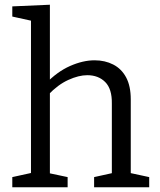

<svg xmlns="http://www.w3.org/2000/svg" viewBox="-20 -792 675 812"><path d="M32 0V-43L123 -63L111 -48V-718L123 -702L32 -722V-765L191 -772V-434L173 -438Q222 -489 276.5 -513Q331 -537 380 -537Q424 -537 459 -519Q494 -501 513.5 -464.5Q533 -428 533 -372V-48L523 -62L611 -43V0H378V-43L464 -62L453 -47V-354Q454 -416 425 -445Q396 -474 349 -474Q313 -474 269 -454Q225 -434 184 -391L191 -408V-47L181 -61L266 -43V0Z"/></svg>

Font: Pack4
Style: Regular
Weight: 400
Version: Version 2.002